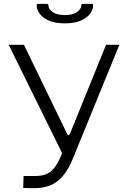

<svg xmlns="http://www.w3.org/2000/svg" viewBox="-20 -974 638 994"><path d="M100 -1 102 -63H147Q186 -61 213 -70Q240 -79 259.5 -103Q279 -127 297 -170L529 -742H598L356 -150Q321 -66 271.5 -31.5Q222 3 145 0ZM312 -160 25 -742H104L327 -282Q335 -264 344 -285L361 -278ZM316 -853Q266 -853 234 -867Q202 -881 186 -902.5Q170 -924 170 -945Q169 -950 171 -952Q173 -954 176 -954H217Q224 -954 227.5 -952.5Q231 -951 231 -946Q230 -928 252 -912Q274 -896 316 -896ZM316 -853V-896Q357 -896 379 -912Q401 -928 401 -946Q401 -951 404 -952.5Q407 -954 414 -954H456Q459 -954 460.5 -952Q462 -950 462 -945Q462 -924 446 -902.5Q430 -881 397.5 -867Q365 -853 316 -853Z"/></svg>

Font: Libre Franklin Light
Style: Regular
Weight: 300
Designer: Pablo Impallari, Rodrigo Fuenzalida, Nhung Nguyen
Foundry: Impallari Type
Version: Version 3.000